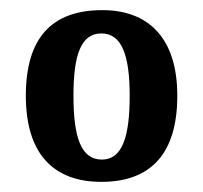

<svg xmlns="http://www.w3.org/2000/svg" viewBox="-20 -739 400 379"><path d="M180 -380C278 -380 330 -436 330 -550C330 -664 273 -719 182 -719C82 -719 31 -664 31 -550C31 -436 85 -380 180 -380ZM181 -424C140 -424 125 -468 125 -550C125 -631 140 -673 180 -673C220 -673 236 -631 236 -550C236 -468 221 -424 181 -424Z"/></svg>

Font: Noto Serif Devanagari ExtraCondensed
Style: Bold
Weight: 700
Width: 2
Designer: Universal Thirst, Indian Type Foundry and the Monotype Design Team
Foundry: Monotype Imaging Inc.
Version: Version 2.004